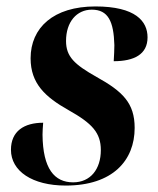

<svg xmlns="http://www.w3.org/2000/svg" viewBox="-20 -566 490 596"><path d="M184 10C330 10 398 -68 398 -169C398 -246 361 -282 280 -327C211 -366 185 -390 185 -439C185 -498 218 -536 265 -536C316 -536 333 -499 335 -426C335 -411 334 -394 333 -376C396 -376 438 -397 438 -450C438 -500 401 -546 276 -546C146 -546 75 -480 75 -385C75 -307 120 -265 193 -224C266 -183 293 -154 293 -100C293 -41 261 0 207 0C149 0 113 -42 112 -148C112 -159 113 -172 114 -185C55 -185 14 -159 14 -101C14 -35 80 10 184 10Z"/></svg>

Font: Noto Serif Display Condensed
Style: Bold Italic
Weight: 700
Width: 3
Italic angle: -12°
Designer: Monotype Design Team
Foundry: Monotype Imaging Inc.
Version: Version 2.009